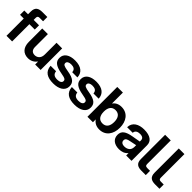

<svg xmlns="http://www.w3.org/2000/svg" viewBox="273 -1992 3277 3277"><g transform="rotate(45 1911.0 -354.0)"><path d="M105 -584V-520H15V-417H105V0H241V-417H371V-520H241V-570C241 -602 253 -617 290 -617H371V-720H255C168 -720 105 -695 105 -584Z M584 -212V-520H448V-196C448 -66 516 12 633 12C707 12 761 -23 797 -71V0H929V-520H793V-235C793 -137 727 -106 679 -106C609 -106 584 -152 584 -212Z M1241 12C1379 12 1476 -45 1476 -150C1476 -237 1430 -288 1269 -314C1167 -330 1143 -345 1143 -381C1143 -417 1180 -437 1231 -437C1285 -437 1335 -421 1337 -354H1463C1460 -461 1385 -532 1231 -532C1097 -532 1010 -474 1010 -374C1010 -289 1058 -237 1221 -209C1327 -191 1341 -176 1341 -141C1341 -104 1302 -83 1246 -83C1179 -83 1138 -104 1131 -171H999C1007 -39 1100 12 1241 12Z M1754 12C1892 12 1989 -45 1989 -150C1989 -237 1943 -288 1782 -314C1680 -330 1656 -345 1656 -381C1656 -417 1693 -437 1744 -437C1798 -437 1848 -421 1850 -354H1976C1973 -461 1898 -532 1744 -532C1610 -532 1523 -474 1523 -374C1523 -289 1571 -237 1734 -209C1840 -191 1854 -176 1854 -141C1854 -104 1815 -83 1759 -83C1692 -83 1651 -104 1644 -171H1512C1520 -39 1613 12 1754 12Z M2059 0H2191V-69C2226 -18 2279 12 2353 12C2503 12 2584 -105 2584 -260C2584 -415 2503 -532 2353 -532C2282 -532 2230 -504 2195 -457V-720H2059ZM2194 -260C2194 -356 2233 -420 2320 -420C2407 -420 2446 -356 2446 -260C2446 -164 2407 -100 2320 -100C2233 -100 2194 -164 2194 -260Z M2994 0H3123V-376C3123 -472 3050 -532 2899 -532C2770 -532 2666 -476 2664 -353H2799C2801 -405 2844 -429 2900 -429C2966 -429 2990 -403 2990 -360V-333L2842 -307C2703 -283 2639 -239 2639 -146C2639 -44 2717 12 2829 12C2895 12 2949 -6 2994 -58ZM2778 -151C2778 -195 2810 -209 2868 -220L2990 -245V-201C2990 -119 2927 -86 2863 -86C2806 -86 2778 -112 2778 -151Z M3214 -720V-137C3214 -26 3277 0 3364 0H3467V-103H3399C3362 -103 3350 -118 3350 -151V-720Z M3544 -720V-137C3544 -26 3607 0 3694 0H3797V-103H3729C3692 -103 3680 -118 3680 -151V-720Z"/></g></svg>

Font: Aspekta 650
Style: Regular
Weight: 650
Designer: Ivo Dolenc
Version: Version 2.000